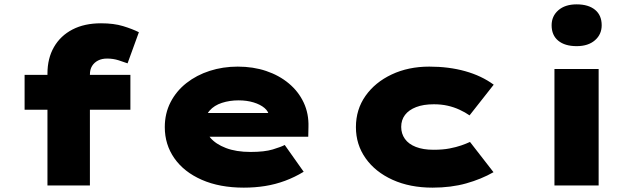

<svg xmlns="http://www.w3.org/2000/svg" viewBox="-20 -852 2956 882"><path d="M198 0V-514Q198 -584 228 -636Q258 -688 313 -716.5Q368 -745 444 -745Q503 -745 545.5 -732Q588 -719 618 -704L566 -561Q550 -567 525 -575Q500 -583 472 -583Q448 -583 430.5 -574Q413 -565 403 -549Q393 -533 393 -509V0H296Q262 0 237.5 0Q213 0 198 0ZM93 -348V-508H579V-348Z M1100 10Q989 10 907 -26Q825 -62 781 -125Q737 -188 737 -268Q737 -331 763.5 -382.5Q790 -434 836.5 -470.5Q883 -507 943.5 -526.5Q1004 -546 1072 -546Q1143 -546 1202.5 -526Q1262 -506 1306.5 -469Q1351 -432 1375 -381Q1399 -330 1397 -268L1396 -224H865L842 -333H1235L1216 -301V-319Q1214 -340 1195 -356Q1176 -372 1145 -381.5Q1114 -391 1076 -391Q1035 -391 999.5 -379.5Q964 -368 943 -344Q922 -320 922 -284Q922 -248 946.5 -219Q971 -190 1018 -172Q1065 -154 1131 -154Q1195 -154 1233 -165.5Q1271 -177 1288 -186L1375 -63Q1334 -38 1289.5 -21.5Q1245 -5 1198 2.5Q1151 10 1100 10Z M1967 10Q1863 10 1783.5 -26Q1704 -62 1659.5 -125Q1615 -188 1615 -268Q1615 -349 1659 -411.5Q1703 -474 1779.5 -510Q1856 -546 1952 -546Q2042 -546 2117 -525Q2192 -504 2248 -463L2137 -322Q2117 -336 2091 -348Q2065 -360 2036 -366.5Q2007 -373 1973 -373Q1925 -373 1891.5 -360Q1858 -347 1840.5 -324Q1823 -301 1823 -269Q1823 -238 1840 -214Q1857 -190 1890.5 -177Q1924 -164 1971 -164Q2014 -164 2045 -170Q2076 -176 2099 -184Q2122 -192 2139 -200L2247 -61Q2191 -29 2121.5 -9.5Q2052 10 1967 10Z M2527 0V-535H2730V0ZM2629 -640Q2575 -640 2544.5 -665Q2514 -690 2514 -736Q2514 -778 2545 -805Q2576 -832 2629 -832Q2683 -832 2713.5 -807Q2744 -782 2744 -736Q2744 -694 2713 -667Q2682 -640 2629 -640Z"/></svg>

Font: Lexend Tera Black
Style: Regular
Weight: 900
Version: Version 1.007